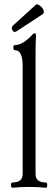

<svg xmlns="http://www.w3.org/2000/svg" viewBox="-20 -883 260 907"><path d="M50 -732Q42 -732 37.5 -742.5Q33 -753 42 -763L150 -861Q155 -866 167.5 -857Q180 -848 185 -836Q190 -824 183 -817L61 -737Q54 -732 50 -732ZM39 4Q32 4 32 -8.5Q32 -21 39 -21Q87 -21 87 -61V-573Q87 -646 50 -646Q43 -646 43 -658Q43 -670 50 -670Q86 -670 129 -715Q137 -726 145 -726Q150 -726 150 -712Q148 -680 148 -636V-61Q148 -21 196 -21Q203 -21 203 -8.5Q203 4 196 4Q161 0 118 0Q74 0 39 4Z"/></svg>

Font: Junicode Cond Light
Style: Regular
Weight: 300
Width: 3
Designer: Peter S. Baker
Version: Version 2.201